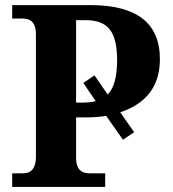

<svg xmlns="http://www.w3.org/2000/svg" viewBox="-20 -734 678 754"><path d="M452.1 -293 506.8 -214.8 462.9 -185.1 397 -278.8Q357.9 -272.9 313 -272.9H278.8V-112.8Q278.8 -53.2 332 -53.2H393.1V0H27.8V-53.2H69.8Q121.1 -53.2 121.1 -118.2V-600.1Q121.1 -661.1 69.8 -661.1H27.8V-713.9H335Q607.9 -713.9 607.9 -502Q607.9 -344.7 452.1 -293ZM278.8 -331.1H303.2Q333.5 -331.1 356 -336.9L307.1 -408.2L351.1 -438L402.8 -362.8Q439.9 -399.4 439.9 -498Q439.9 -581.1 411.4 -617.9Q382.8 -654.8 317.9 -654.8H278.8Z"/></svg>

Font: Droids
Style: b
Weight: 700
Foundry: Ascender Corporation
Version: Version 1.00 build 113